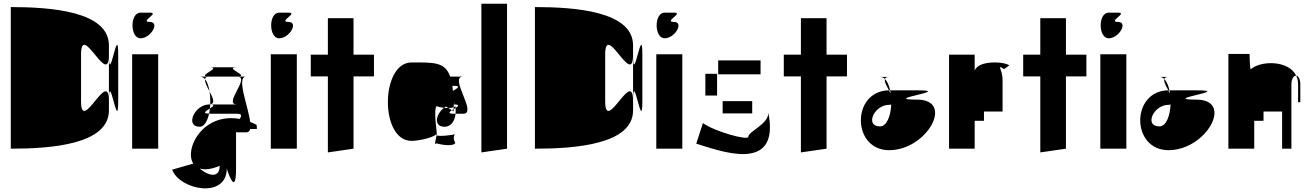

<svg xmlns="http://www.w3.org/2000/svg" viewBox="-20 -800 7053 1033"><path d="M38 0C255 0 566 -23 566 -206V-256C566 -439 616 -73 616 -256V-506C616 -689 566 -323 566 -506V-256C566 -439 416 -73 416 -256V-506C416 -689 566 -323 566 -506V-556C566 -739 254 -762 38 -762Z M691 0H831V-508H691ZM736 -594C792 -594 842 -682 786 -682C728 -682 842 -732 786 -732H736C678 -732 679 -594 736 -594Z M906 113C948 223 1200 271 1200 107C1200 107 1250 271 1250 107V-89C1252 -89 1253 -88 1255 -88H1305C1317 -88 1323 -95 1326 -106H1362C1362 -106 1362 -133 1358 -130C1347 -135 1336 -140 1326 -144C1315 -231 1249 -388 1305 -388H1255C1333 -388 1177 -238 1255 -238H1111C1140 -237 1126 -227 1109 -216C1108 -206 1107 -198 1105 -189V-188H1255C1283 -188 1280 -176 1270 -160C1072 -196 969 2 1020 80ZM1054 106C1079 115 1115 112 1162 92C1162 165 1095 143 1054 106ZM1055 -118C1079 -118 1096 -149 1105 -189C1064 -189 1089 -203 1109 -216C1110 -223 1111 -230 1111 -238H1105C1027 -238 973 -118 1055 -118ZM1055 -388C1066 -388 1075 -383 1083 -374C1084 -383 1090 -388 1105 -388H1255C1333 -388 1177 -438 1255 -438H1105C1183 -438 1027 -388 1105 -388ZM1083 -374C1081 -359 1094 -333 1107 -309C1103 -336 1095 -360 1083 -374ZM1105 -238C1107 -238 1109 -239 1111 -239C1111 -239 1111 -238 1111 -238ZM1107 -309C1111 -287 1112 -263 1111 -239C1141 -243 1124 -275 1107 -309Z M1437 0H1577V-508H1437ZM1482 -594C1538 -594 1588 -682 1532 -682C1474 -682 1588 -732 1532 -732H1482C1424 -732 1425 -594 1482 -594Z M1652 -389H1744V20L1882 0V-389H1992V-506H1882V-702H1744V-506H1652Z M2194 -42C2229 -42 2310 -58 2329 -79C2330 -78 2330 -76 2329 -72C2326 -74 2326 -76 2329 -79C2334 -76 2310 -208 2329 -229C2331 -228 2349 -222 2369 -220C2372 -222 2376 -225 2379 -227L2392 -219C2403 -219 2413 -220 2421 -223V-238H2426C2425 -242 2423 -247 2422 -252C2424 -248 2426 -243 2427 -238C2454 -237 2446 -229 2431 -219C2432 -209 2432 -198 2431 -188H2472C2552 -188 2392 -388 2472 -388H2402C2374 -468 2313 -464 2194 -464C2027 -464 2022 -42 2194 -42ZM2329 -29C2334 -26 2410 -8 2429 -29C2434 -26 2410 -57 2428 -78C2419 -74 2343 -64 2329 -72C2326 -54 2313 -12 2329 -29ZM2369 -220C2324 -186 2311 -118 2372 -118C2408 -118 2427 -151 2431 -188H2422C2389 -188 2396 -197 2411 -207L2392 -219C2385 -219 2376 -219 2369 -220ZM2411 -207 2421 -201V-213C2418 -211 2414 -209 2411 -207ZM2414 -338H2422C2465 -338 2438 -324 2417 -311C2416 -321 2415 -329 2414 -338ZM2419 -288C2419 -288 2419 -289 2419 -289C2420 -289 2421 -288 2422 -288ZM2421 -213C2424 -215 2428 -217 2431 -219C2431 -222 2430 -226 2429 -229C2427 -227 2424 -224 2421 -223ZM2426 -238C2427 -235 2428 -234 2429 -232C2428 -234 2428 -236 2427 -238ZM2429 -79C2429 -79 2429 -78 2428 -78C2428 -78 2429 -79 2429 -79ZM2428 -277C2428 -278 2429 -279 2429 -279C2429 -279 2429 -278 2428 -277ZM2429 -229C2430 -229 2430 -230 2429 -232Z M2570 20 2708 0V-780H2570Z M2858 0C3075 0 3386 -23 3386 -206V-256C3386 -439 3436 -73 3436 -256V-506C3436 -689 3386 -323 3386 -506V-256C3386 -439 3236 -73 3236 -256V-506C3236 -689 3386 -323 3386 -506V-556C3386 -739 3074 -762 2858 -762Z M3511 0H3651V-508H3511ZM3556 -594C3612 -594 3662 -682 3606 -682C3548 -682 3662 -732 3606 -732H3556C3498 -732 3499 -594 3556 -594Z M3726 -27C3842 7 4180 143 4114 -193C4114 -131 4006 -93 4006 -64C4006 -42 3822 -93 3762 -138ZM3775 -286H3838V-403H3775ZM3844 -400H4072V-475H3844ZM3868 -190H4027V-256H3868Z M4197 -389H4289V20L4427 0V-389H4537V-506H4427V-702H4289V-506H4197Z M4714 -120C4632 -120 4682 -236 4764 -236C4768 -236 4772 -237 4775 -238C4772 -177 4752 -120 4714 -120ZM4714 -386C4724 -386 4733 -383 4741 -375C4743 -382 4750 -386 4764 -386ZM4741 -375C4737 -361 4750 -338 4763 -314H4769C4763 -340 4754 -362 4741 -375ZM4763 -314C4561 -312 4561 8 4764 8C4968 8 5118 -264 4914 -264C4710 -264 5118 -314 4914 -314H4769L4772 -296Z M5086 0H5224V-150H5274V-200H5374V-370C5374 -431 5338 -455 5382 -428L5410 -448C5386 -469 5244 -478 5224 -420V-506H5086Z M5485 -389H5577V20L5715 0V-389H5825V-506H5715V-702H5577V-506H5485Z M5900 0H6040V-508H5900ZM5945 -594C6001 -594 6051 -682 5995 -682C5937 -682 6051 -732 5995 -732H5945C5887 -732 5888 -594 5945 -594Z M6217 -120C6135 -120 6185 -236 6267 -236C6271 -236 6275 -237 6278 -238C6275 -177 6255 -120 6217 -120ZM6217 -386C6227 -386 6236 -383 6244 -375C6246 -382 6253 -386 6267 -386ZM6244 -375C6240 -361 6253 -338 6266 -314H6272C6266 -340 6257 -362 6244 -375ZM6266 -314C6064 -312 6064 8 6267 8C6471 8 6621 -264 6417 -264C6213 -264 6621 -314 6417 -314H6272L6275 -296Z M6589 0H6728V-150H6778V-200H6878V0H6928V-345C6928 -377 6941 -394 6954 -393C6913 -477 6762 -475 6709 -427C6704 -430 6703 -510 6703 -510H6589ZM6954 -393C6961 -379 6964 -363 6964 -345V-250H6976V-345C6976 -376 6965 -392 6954 -393Z"/></svg>

Font: Digital Distortion
Style: Regular
Weight: 400
Version: Version 1